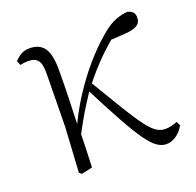

<svg xmlns="http://www.w3.org/2000/svg" viewBox="-100 -627 762 747"><g transform="rotate(-20 280.5 -254.0)"><path d="M119 10 109 2 120 -183 123 -402Q124 -442 112 -458Q100 -474 72 -474Q63 -474 55 -473Q47 -472 39 -470L31 -488Q41 -500 57 -509.5Q73 -519 94 -519Q135 -519 154.5 -491Q174 -463 173 -393Q173 -339 171 -279.5Q169 -220 167 -161L169 -158Q168 -118 167 -78.5Q166 -39 164 0ZM158 -116 144 -145H152L158 -158Q187 -222 224.5 -280Q262 -338 304.5 -387Q347 -436 390 -472Q424 -501 451.5 -511Q479 -521 501 -522Q512 -519 520.5 -512Q529 -505 529 -488Q529 -467 512.5 -457Q496 -447 462 -445L381 -440L448 -476Q401 -441 356.5 -398Q312 -355 266 -296L260 -289Q241 -260 226 -236.5Q211 -213 195.5 -185.5Q180 -158 158 -116ZM468 14Q449 14 430 1Q411 -12 387.5 -45Q364 -78 331 -137.5Q298 -197 250 -291L272 -313Q322 -229 354.5 -176Q387 -123 409 -94Q431 -65 448 -54Q465 -43 484 -43Q498 -43 511.5 -46.5Q525 -50 534 -54L542 -37Q529 -13 509 0.5Q489 14 468 14Z"/></g></svg>

Font: Noto Serif SC ExtraLight
Style: Regular
Weight: 200
Designer: Ryoko NISHIZUKA 西塚涼子 (kana & ideographs); Frank Grießhammer (Latin, Greek & Cyrillic); Wenlong ZHANG 张文龙 (bopomofo); San
Foundry: Adobe
Version: Version 2.002-H1;hotconv 1.1.0;makeotfexe 2.6.0